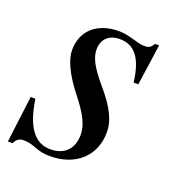

<svg xmlns="http://www.w3.org/2000/svg" viewBox="-100 -522 581 615"><g transform="rotate(20 190.0 -214.5)"><path d="M341 -442H327C319 -428 312 -424 297 -424C289 -424 280 -425 261 -431C236 -438 222 -441 205 -441C131 -441 84 -399 84 -333C84 -301 104 -256 147 -202C186 -153 203 -119 203 -87C203 -38 174 -10 127 -10C75 -10 41 -51 27 -146H11L-9 13H7C14 -3 25 -8 36 -8C47 -8 61 -7 80 1C103 10 118 11 135 11C218 11 279 -40 279 -123C279 -162 261 -201 211 -259C172 -305 157 -334 157 -361C157 -398 181 -418 216 -418C265 -418 295 -385 305 -302H321Z"/></g></svg>

Font: XITS
Style: Italic
Weight: 400
Italic angle: -16.33°
Designer: MicroPress Inc., with final additions and corrections provided by Coen Hoffman, Elsevier (retired)
Version: Version 1.302